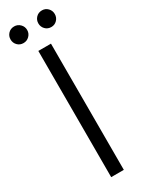

<svg xmlns="http://www.w3.org/2000/svg" viewBox="-234 -890 696 921"><g transform="rotate(-30 114.5 -429.5)"><path d="M80 -699H150V0H80ZM38 -767Q18 -767 5 -780.5Q-8 -794 -8 -813Q-8 -832 5 -845.5Q18 -859 38 -859Q57 -859 70.5 -845.5Q84 -832 84 -813Q84 -794 70.5 -780.5Q57 -767 38 -767ZM192 -767Q172 -767 159 -780.5Q146 -794 146 -813Q146 -832 159 -845.5Q172 -859 192 -859Q211 -859 224 -845.5Q237 -832 237 -813Q237 -794 224 -780.5Q211 -767 192 -767Z"/></g></svg>

Font: Poppins Light
Style: Regular
Weight: 300
Designer: Ninad Kale (Devanagari), Jonny Pinhorn (Latin)
Version: Version 5.002